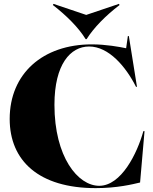

<svg xmlns="http://www.w3.org/2000/svg" viewBox="-20 -956 791 991"><path d="M474 15C585 15 665 -5 703 -14L726 -279H720C688 -164 606 3 492 3C382 3 261 -146 261 -415C261 -625 344 -716 440 -716C541 -716 629 -613 682 -508H687L645 -770H640L631 -707C597 -714 527 -727 454 -727C201 -727 30 -576 30 -342C30 -126 181 15 474 15ZM253 -930C324 -875 386 -813 422 -754H427C464 -813 525 -875 597 -930L594 -936L425 -879L256 -936Z"/></svg>

Font: Nyght Serif Dark
Style: Regular
Weight: 800
Designer: Maksym Kobuzan
Version: Version 0.410;Glyphs 3.1.2 (3151)